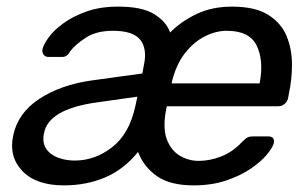

<svg xmlns="http://www.w3.org/2000/svg" viewBox="-20 -550 931 580"><path d="M173 10Q89 10 47.5 -33.5Q6 -77 20 -141Q34 -209 99 -251.5Q164 -294 257 -307L410 -328L415 -355Q425 -403 403.5 -430Q382 -457 321 -457Q271 -457 239 -436Q207 -415 192 -395Q183 -378 169 -378H126Q117 -378 112 -384.5Q107 -391 108 -400Q111 -415 127 -437Q143 -459 172 -480Q201 -501 242 -515.5Q283 -530 337 -530Q409 -530 445.5 -507.5Q482 -485 494 -452Q528 -486 574.5 -508Q621 -530 681 -530Q751 -530 790.5 -505Q830 -480 846 -440.5Q862 -401 862 -355.5Q862 -310 853 -269L850 -252Q847 -242 839 -235.5Q831 -229 821 -229H484L482 -220Q471 -163 484 -129Q497 -95 523.5 -79.5Q550 -64 580 -64Q614 -64 648.5 -77.5Q683 -91 711 -121Q722 -132 728 -135Q734 -138 745 -138H790Q811 -138 807 -117Q804 -105 786.5 -83.5Q769 -62 737.5 -40.5Q706 -19 662.5 -4.5Q619 10 565 10Q494 10 454 -18Q414 -46 397 -91Q354 -38 297.5 -14Q241 10 173 10ZM499 -298H764L765 -302Q777 -369 755 -413Q733 -457 665 -457Q632 -457 598.5 -440Q565 -423 538.5 -389Q512 -355 499 -302ZM206 -65Q267 -65 319 -105.5Q371 -146 389 -230L395 -258L275 -241Q127 -221 113 -148Q107 -120 119 -101.5Q131 -83 154.5 -74Q178 -65 206 -65Z"/></svg>

Font: Lubike
Style: Italic
Weight: 400
Italic angle: -12°
Foundry: Honoka55
Version: Version 1.000;July 22, 2022;FontCreator 14.0.0.2862 64-bit